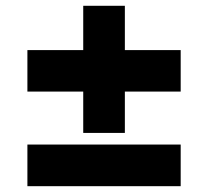

<svg xmlns="http://www.w3.org/2000/svg" viewBox="-20 -640 715 660"><path d="M74.2 0V-143.1H601.1V0ZM409.2 -325.2V-183.1H266.1V-325.2H74.2V-467.8H266.1V-620.1H409.2V-467.8H601.1V-325.2Z"/></svg>

Font: REH Gaming
Style: Gaming
Weight: 700
Designer: Astigmatic (AOETI)
Foundry: Astigmatic (AOETI)
Version: Version 1.001 2011